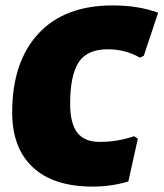

<svg xmlns="http://www.w3.org/2000/svg" viewBox="-20 -678 604 709"><path d="M396 -658Q491 -658 564 -631L511 -472L497 -465Q443 -496 378 -496Q302 -496 270.5 -448Q239 -400 239 -295Q239 -222 265.5 -188Q292 -154 348 -154Q414 -154 475 -175L489 -166L454 -8Q392 11 322 11Q178 11 101.5 -60Q25 -131 25 -263Q25 -449 121.5 -553.5Q218 -658 396 -658Z"/></svg>

Font: Alegreya Sans Black
Style: Italic
Weight: 900
Italic angle: -7°
Designer: Juan Pablo del Peral
Foundry: Huerta Tipografica
Version: Version 2.007